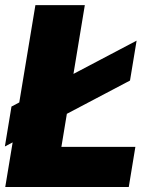

<svg xmlns="http://www.w3.org/2000/svg" viewBox="-20 -748 607 768"><path d="M1 0 121.6 -727.5H319.3L225.6 -160.6H521.5L495.1 0ZM-0.5 -162.1 25.9 -321.8 526.4 -585.4 500 -425.8Z"/></svg>

Font: Inter 16pt Black
Style: Italic
Weight: 900
Italic angle: -9.3988°
Version: Version 4.001;git-66647c0bb